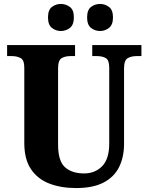

<svg xmlns="http://www.w3.org/2000/svg" viewBox="-20 -942 751 972"><path d="M365 10Q288 10 229 -13Q170 -36 136.5 -86Q103 -136 103 -218V-599Q103 -638 84.5 -648Q66 -658 40 -658H16V-714H360V-658H336Q310 -658 292 -647.5Q274 -637 274 -595V-210Q274 -127 309 -95.5Q344 -64 406 -64Q461 -64 497 -100.5Q533 -137 533 -216V-599Q533 -638 515.5 -648Q498 -658 471 -658H447V-714H696V-658H671Q645 -658 626.5 -647.5Q608 -637 608 -595V-214Q608 -147 583 -96.5Q558 -46 504.5 -18Q451 10 365 10ZM487 -785Q461 -785 441 -800.5Q421 -816 421 -854Q421 -892 441 -907Q461 -922 487 -922Q511 -922 531.5 -907Q552 -892 552 -854Q552 -816 531.5 -800.5Q511 -785 487 -785ZM288 -785Q263 -785 243 -800.5Q223 -816 223 -854Q223 -892 243 -907Q263 -922 288 -922Q313 -922 333.5 -907Q354 -892 354 -854Q354 -816 333.5 -800.5Q313 -785 288 -785Z"/></svg>

Font: Noto Serif SemiCondensed ExtraBold
Style: Regular
Weight: 800
Width: 4
Designer: Monotype Design Team
Foundry: Monotype Imaging Inc.
Version: Version 2.015